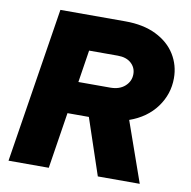

<svg xmlns="http://www.w3.org/2000/svg" viewBox="-82 -821 895 902"><g transform="rotate(10 365.5 -370.0)"><path d="M542 -287 643 0H443L353 -268H251L209 0H17L134 -740H444Q530 -740 591 -710Q652 -680 683.5 -629Q715 -578 715 -516Q715 -440 669.5 -378Q624 -316 542 -287ZM300 -575 276 -421H428Q472 -421 498 -444.5Q524 -468 524 -502Q524 -533 501 -554Q478 -575 437 -575Z"/></g></svg>

Font: Be Vietnam Black
Style: Italic
Weight: 900
Italic angle: -9°
Designer: Lam Bao; Tony Le; Vietanh Nguyen
Foundry: Yellow Type Foundry
Version: Version 5.000